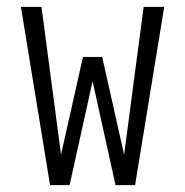

<svg xmlns="http://www.w3.org/2000/svg" viewBox="-20 -540 540 560"><path d="M126 0 41 -520H101L158 -89L222 -374H278L342 -89L399 -520H459L374 0H317L250 -303L183 0Z"/></svg>

Font: Iosevka Fixed Light
Style: Regular
Weight: 300
Monospace: yes
Designer: Belleve Invis
Foundry: Belleve Invis
Version: Version 32.3.0